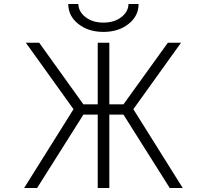

<svg xmlns="http://www.w3.org/2000/svg" viewBox="-20 -947 1040 968"><path d="M472.7 1V-369.1H400.4L167 1H101.6L350.6 -396.5L110.4 -731.4H177.7L400.4 -420.9H472.7V-731.4H531.2V-420.9H602.5L826.2 -731.4H892.6L652.3 -396.5L901.4 1H835.9L602.5 -369.1H531.2V1ZM324.2 -926.8H375Q376 -887.7 411.6 -860.4Q447.3 -833 501.5 -833Q555.7 -833 591.3 -860.4Q627 -887.7 627.9 -926.8H678.7Q678.7 -866.2 627.9 -826.2Q577.1 -786.1 501.5 -786.1Q425.8 -786.1 375 -826.2Q324.2 -866.2 324.2 -926.8Z"/></svg>

Font: Gen Shin Gothic Monospace Light
Style: Regular
Weight: 300
Designer: [Source Han Sans]
Ryoko NISHIZUKA  (kana & ideographs); Paul D. Hunt (Latin, Greek & Cyrillic); Wenlong ZHANG  (bopomofo
Version: Version 1.002.20150607